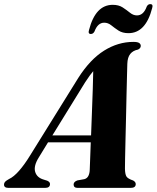

<svg xmlns="http://www.w3.org/2000/svg" viewBox="-64 -915 763 935"><path d="M125 -148.5Q99 -107 107.2 -78.5Q115.5 -50 148.5 -40.5L166 -35Q179.5 -29 179.5 -19Q179.5 0 155.5 0H-22.5Q-44.5 0 -44.5 -16Q-44.5 -24 -39.2 -29.8Q-34 -35.5 -19.5 -43.5Q2.5 -53.5 28.8 -83.2Q55 -113 82 -157L317.5 -536Q375 -626 443 -668.5Q511 -711 585.5 -711Q605.5 -711 613.5 -705.8Q621.5 -700.5 621.5 -691.5Q621.5 -680 608 -673.5Q584 -669 570.5 -652.5Q557 -636 556 -604Q555.5 -587.5 554.5 -547.8Q553.5 -508 552.2 -455Q551 -402 549.8 -345Q548.5 -288 547.2 -236Q546 -184 545.2 -146Q544.5 -108 544.5 -93.5Q545 -68 551.2 -56.5Q557.5 -45 584.5 -36Q597 -29 597 -18.5Q597 0 572 0H314.5Q294.5 0 294.5 -16.5Q294.5 -30 313 -36.5L346.5 -42.5Q360 -46 366.2 -58.2Q372.5 -70.5 373 -88Q373.5 -105 375 -140.5Q376.5 -176 378 -222H170ZM350.5 -514 191 -255.5H379.5Q381.5 -311 383.8 -370.2Q386 -429.5 387.8 -481.8Q389.5 -534 390 -568.5Q383 -560.5 373.2 -547.2Q363.5 -534 350.5 -514ZM561.5 -753.5Q532.5 -753.5 513 -766.2Q493.5 -779 477.8 -791.8Q462 -804.5 443.5 -804.5Q412 -804.5 396 -761.5Q389.5 -749.5 378.5 -749.5Q363.5 -749.5 369.5 -769Q401 -891.5 485 -891.5Q514 -891.5 533.5 -878.8Q553 -866 569 -853Q585 -840 603 -840Q635 -840 650.5 -883Q656.5 -895 668 -895Q683 -895 677 -875.5Q645.5 -753.5 561.5 -753.5Z"/></svg>

Font: Fraunces 72pt
Style: Bold Italic
Weight: 700
Italic angle: -16°
Version: Version 1.000;[b76b70a41]